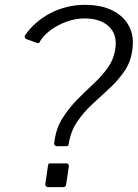

<svg xmlns="http://www.w3.org/2000/svg" viewBox="-20 -772 568 792"><path d="M253 -12Q251 -4 248.5 -2Q246 0 237 0H179Q173 0 169.5 -4Q166 -8 167 -14L178 -89Q179 -95 180.5 -96.5Q182 -98 186 -98H255Q259 -98 261.5 -95Q264 -92 264 -86ZM88 -611Q84 -613 82.5 -617Q81 -621 83 -626Q124 -685 189.5 -718.5Q255 -752 330 -752Q397 -752 443.5 -729Q490 -706 512 -664.5Q534 -623 526 -568Q520 -517 493 -478Q466 -439 430.5 -406.5Q395 -374 359.5 -341Q324 -308 297.5 -268.5Q271 -229 263 -176Q261 -169 254 -169H214Q209 -169 205.5 -173.5Q202 -178 204 -185Q211 -242 237.5 -284Q264 -326 298 -360.5Q332 -395 366.5 -427Q401 -459 425.5 -494Q450 -529 456 -573Q464 -630 429 -663Q394 -696 328 -696Q292 -696 254.5 -682.5Q217 -669 187 -646.5Q157 -624 142 -596Q141 -594 139 -594Q137 -594 132 -595Z"/></svg>

Font: Libre Franklin Thin Light
Style: Italic
Weight: 300
Italic angle: -8°
Version: Version 3.000